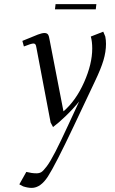

<svg xmlns="http://www.w3.org/2000/svg" viewBox="-20 -603 553 926"><path d="M73.2 286.1 106.9 226.1Q133.8 232.9 155.8 232.9Q169.4 232.9 179 227.3Q188.5 221.7 205.3 199.5Q222.2 177.2 246.8 129.4Q271.5 81.5 309.1 0L361.8 -113.8Q333 -78.1 297.6 -43.9Q262.2 -9.8 235.8 9.8L224.1 -12.2L155.8 -372.1Q153.8 -385.3 150.6 -389.2Q147.5 -393.1 141.1 -393.1Q130.9 -393.1 95.2 -378.9L87.9 -405.8Q142.6 -428.7 162.8 -436.3Q183.1 -443.8 193.8 -443.8Q207 -443.8 211.9 -436Q216.8 -428.2 219.2 -411.1L286.1 -65.9Q346.2 -117.7 385.5 -206.1Q424.8 -294.4 424.8 -369.1Q424.8 -402.8 418 -426.8L478 -450.2L487.8 -426.8Q491.2 -410.2 491.2 -391.1Q491.2 -353.5 479 -312.3Q466.8 -271 437 -209L335 6.8Q247.1 192.4 211.4 247.8Q175.8 303.2 132.8 303.2Q114.3 303.2 91.8 295.9ZM245.1 -558.1 248 -583H444.8L441.9 -558.1Z"/></svg>

Font: Dehuti Alt
Style: Italic
Weight: 400
Version: Version 1.2